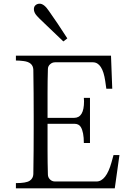

<svg xmlns="http://www.w3.org/2000/svg" viewBox="-20 -1023 694 1043"><path d="M66.4 0V-28.3Q122.1 -28.3 141.1 -41Q160.2 -53.7 161.1 -77.1Q163.1 -203.1 163.1 -333V-387.7Q163.1 -516.6 161.1 -644.5Q159.2 -685.5 107.4 -691.4Q85 -694.3 66.4 -694.3V-720.7H583L589.8 -541H557.6Q554.7 -557.6 551.8 -582Q537.1 -684.6 484.4 -684.6H279.3Q263.7 -684.6 252 -673.8Q240.2 -663.1 240.2 -647.5Q238.3 -584 238.3 -518.6V-382.8H382.8Q436.5 -382.8 436.5 -472.7Q436.5 -481.4 435.5 -491.2H468.8V-246.1H435.5Q435.5 -305.7 418.9 -333Q408.2 -350.6 383.8 -350.6H238.3V-207Q238.3 -139.6 240.2 -75.2Q240.2 -59.6 251.5 -48.3Q262.7 -37.1 279.3 -37.1H503.9Q556.6 -37.1 585.9 -141.6Q591.8 -166 596.7 -180.7H628.9L603.5 0ZM164.1 -973.6Q164.1 -987.3 173.3 -995.1Q182.6 -1002.9 195.3 -1002.9Q219.7 -1002.9 246.1 -962.9Q290 -901.4 345.7 -814.5L324.2 -797.9Q291 -830.1 236.3 -881.8Q181.6 -932.6 172.9 -946.3Q164.1 -960 164.1 -973.6Z"/></svg>

Font: GenEi Koburi Mincho v6
Style: Regular
Weight: 400
Designer: o_tamon (Modified)
Foundry: o_tamon / Adobe Systems Incorporated
Version: Version 6.1